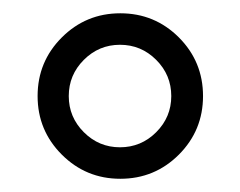

<svg xmlns="http://www.w3.org/2000/svg" viewBox="-20 -751 362 289"><path d="M73 -518.3Q36.6 -554.7 36.6 -606.4Q36.6 -658.2 73 -694.6Q109.4 -731 161.1 -731Q212.9 -731 249.3 -694.6Q285.6 -658.2 285.6 -606.4Q285.6 -554.7 249.3 -518.3Q212.9 -481.9 161.1 -481.9Q109.4 -481.9 73 -518.3ZM106.2 -660.9Q83.5 -638.2 83.5 -606.4Q83.5 -574.7 106.2 -552Q128.9 -529.3 160.6 -529.3Q192.4 -529.3 215.1 -552Q237.8 -574.7 237.8 -606.4Q237.8 -638.2 215.1 -660.9Q192.4 -683.6 160.6 -683.6Q128.9 -683.6 106.2 -660.9Z"/></svg>

Font: News Cycle
Style: Regular
Weight: 500
Version: Version 0.5.2